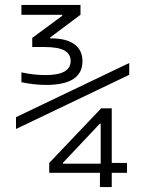

<svg xmlns="http://www.w3.org/2000/svg" viewBox="-20 -755 590 780"><path d="M386 5V-53H180V-93L391 -315H434V-93H496V-53H434V5ZM236 -90H389V-252H385L236 -94ZM167 -410Q142 -410 116 -413Q90 -416 67 -421V-461Q95 -455 119 -452.5Q143 -450 165 -450Q267 -450 267 -507Q267 -536 241.5 -550Q216 -564 160 -564H111V-601L233 -691V-695H67V-735H307V-695L184 -603V-599H189Q250 -599 282.5 -575Q315 -551 315 -506Q315 -410 167 -410ZM45 -231V-279L505 -499V-451Z"/></svg>

Font: M PLUS Code Latin SemiExpanded Light
Style: Regular
Weight: 300
Width: 6
Designer: Coji Morishita
Foundry: UNDERFOREST DESIGN
Version: Version 1.002; ttfautohint (v1.8.3)